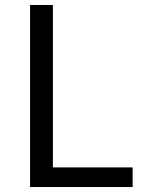

<svg xmlns="http://www.w3.org/2000/svg" viewBox="-20 -753 583 773"><path d="M101 0V-733H193V-79H514V0Z"/></svg>

Font: Noto Sans SC Thin
Style: Regular
Weight: 400
Version: Version 2.004-H2;hotconv 1.0.118;makeotfexe 2.5.65603